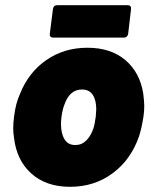

<svg xmlns="http://www.w3.org/2000/svg" viewBox="-20 -712 581 740"><path d="M34 -181Q31 -199 31 -217Q31 -239 34 -261Q40 -313 57 -350Q90 -433 158.5 -480.5Q227 -528 317 -528Q407 -528 463 -480.5Q519 -433 532 -352Q536 -320 536 -304Q536 -284 533 -263Q526 -218 516 -187Q485 -97 414.5 -44.5Q344 8 250 8Q158 8 101 -43Q44 -94 34 -181ZM340 -217Q345 -232 349 -262Q351 -282 351 -290Q351 -326 337.5 -346.5Q324 -367 296 -367Q248 -367 228 -308Q221 -291 217 -262Q215 -244 215 -235Q215 -198 228.5 -175.5Q242 -153 270 -153Q295 -153 312.5 -170.5Q330 -188 340 -217ZM172 -582 184 -677Q185 -684 189 -688Q193 -692 200 -692H473Q479 -692 482.5 -688Q486 -684 485 -677L474 -582Q473 -575 468.5 -571Q464 -567 457 -567H185Q178 -567 174.5 -571Q171 -575 172 -582Z"/></svg>

Font: Barlow Black
Style: Italic
Weight: 900
Italic angle: -7°
Designer: Jeremy Tribby
Foundry: Tribby Type
Version: Version 1.408